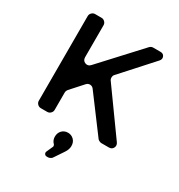

<svg xmlns="http://www.w3.org/2000/svg" viewBox="-217 -843 1152 1237"><g transform="rotate(30 359.0 -224.5)"><path d="M661 -55Q674 -37 665 -18.5Q656 0 633 0H577Q571 0 561.5 -4.5Q552 -9 549 -14L354 -275Q344 -289 328 -290Q312 -291 300 -278L219 -188Q210 -176 210 -164V-35Q210 -21 199.5 -10.5Q189 0 175 0H127Q113 0 102.5 -10.5Q92 -21 92 -35V-665Q92 -679 102.5 -689.5Q113 -700 127 -700H175Q189 -700 199.5 -689.5Q210 -679 210 -665V-428Q210 -402 232 -393.5Q254 -385 271 -404L534 -689Q545 -700 559 -700H614Q635 -700 642.5 -682.5Q650 -665 636 -649L431 -422Q423 -414 422.5 -400.5Q422 -387 429 -378ZM359 49Q384 49 402 66.5Q420 84 420 113Q420 139 402 165L355 235Q352 241 342.5 246Q333 251 326 251H316Q305 251 299.5 242.5Q294 234 298 224L320 175Q321 172 319.5 166Q318 160 315 158Q297 140 297 113Q297 85 314.5 67Q332 49 359 49Z"/></g></svg>

Font: Trueno
Style: Round
Weight: 400
Designer: Julieta Ulanovsky, Jasper
Foundry: Julieta Ulanovsky, Cannot Into Space Fonts
Version: Version 3.001